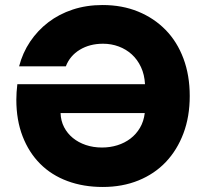

<svg xmlns="http://www.w3.org/2000/svg" viewBox="-20 -736 818 764"><path d="M386 -149Q418 -149 447 -158Q476 -167 499 -184.5Q522 -202 537 -227.5Q552 -253 556 -286H221Q222 -255 235 -230Q248 -205 270 -187Q292 -169 321.5 -159Q351 -149 386 -149ZM389 8Q312 8 248.5 -15.5Q185 -39 140 -84Q95 -129 70 -193.5Q45 -258 45 -339Q45 -353 46 -369Q47 -385 49 -401H557Q555 -439 541 -469Q527 -499 504.5 -519.5Q482 -540 452.5 -551Q423 -562 390 -562Q337 -562 297.5 -538Q258 -514 242 -472H56Q70 -526 100 -570.5Q130 -615 172.5 -647.5Q215 -680 269.5 -698Q324 -716 388 -716Q466 -716 529.5 -690Q593 -664 639 -617Q685 -570 710 -503Q735 -436 735 -354Q735 -272 710 -205.5Q685 -139 640 -91.5Q595 -44 531 -18Q467 8 389 8Z"/></svg>

Font: SVN-Poppins
Style: Bold
Weight: 700
Designer: Ninad Kale (Devanagari), Jonny Pinhorn (Latin)
Foundry: Indian Type Foundry
Version: Version 3.200;PS 1.000;hotconv 16.6.54;makeotf.lib2.5.65590